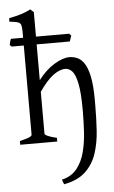

<svg xmlns="http://www.w3.org/2000/svg" viewBox="-64 -799 642 1085"><g transform="rotate(-5 256.5 -256.5)"><path d="M357 -557H27L17 -567Q19 -575 21 -584Q23 -593 27 -601H357L368 -589ZM169 -288V-51Q169 -44 187.5 -36Q206 -28 237 -21V0H27V-21Q60 -29 78 -36Q96 -43 96 -51V-634Q96 -661 92 -673.5Q88 -686 73.5 -690.5Q59 -695 27 -698V-718Q68 -726 95.5 -734.5Q123 -743 150 -757L169 -740V-354Q211 -409 260 -439Q309 -469 347 -469Q367 -469 389 -460.5Q411 -452 429 -426.5Q447 -401 458 -350.5Q469 -300 469 -216Q459 -206 438 -190Q417 -174 396 -163Q396 -261 385.5 -313.5Q375 -366 357.5 -385.5Q340 -405 318 -405Q285 -405 248 -377Q211 -349 169 -288ZM469 -189Q469 -114 464.5 -43Q460 28 440.5 87Q421 146 377.5 187.5Q334 229 255 244Q251 235 249.5 231Q248 227 245 217Q300 204 330.5 165.5Q361 127 375 73Q389 19 392.5 -42Q396 -103 396 -159V-163L469 -216Z"/></g></svg>

Font: ChillKai
Style: Regular
Weight: 400
Designer: ChillType
Foundry: 寒蝉字型
Version: Version 2.000